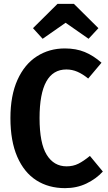

<svg xmlns="http://www.w3.org/2000/svg" viewBox="-20 -959 560 995"><path d="M506 -634 437 -552Q409 -575 381.5 -587Q354 -599 324 -599Q185 -599 185 -347Q185 -217 222 -157Q259 -97 325 -97Q359 -97 386 -110.5Q413 -124 446 -151L513 -70Q478 -32 428 -8Q378 16 317 16Q232 16 168.5 -24.5Q105 -65 69.5 -146.5Q34 -228 34 -347Q34 -464 70.5 -545Q107 -626 171 -667Q235 -708 316 -708Q374 -708 419 -689.5Q464 -671 506 -634ZM151 -813 278 -939H363L490 -813L439 -758L320 -841L201 -758Z"/></svg>

Font: Fira Sans Condensed SemiBold
Style: Regular
Weight: 600
Width: 3
Designer: bBox Type GmbH & Carrois Corporate GbR & Edenspiekermann AG
Foundry: bBox Type GmbH & Carrois Corporate GbR & Edenspiekermann AG
Version: Version 4.301